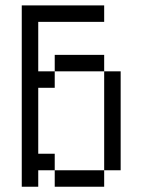

<svg xmlns="http://www.w3.org/2000/svg" viewBox="-20 -708 540 728"><path d="M375 -625V-687.5H62.5V0H125V-62.5H187.5V0H375V-62.5H187.5V-125H125Q125 -125 125 -375H187.5V-437.5H125V-625ZM375 -62.5H437.5Q437.5 -62.5 437.5 -437.5H375Q375 -437.5 375 -62.5ZM187.5 -437.5H375V-500H187.5Z"/></svg>

Font: UnifontExMono
Style: Regular
Weight: 500
Version: Version 15.0.06